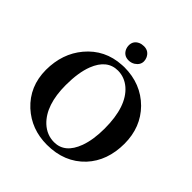

<svg xmlns="http://www.w3.org/2000/svg" viewBox="-219 -996 1169 1169"><g transform="rotate(45 365.0 -411.5)"><path d="M288.1 -771Q288.1 -809.6 323.7 -826.2Q339.4 -833 357.9 -833Q400.4 -833 417.5 -793.5Q422.9 -779.8 422.9 -767.1Q422.9 -736.3 392.1 -716.3Q373.5 -705.1 352.1 -705.1Q309.6 -705.1 293 -744.6Q288.1 -757.8 288.1 -771ZM351.1 -616.2Q257.8 -616.2 215.3 -507.3Q188 -436.5 188 -329.1Q188 -156.7 272.9 -76.7Q321.3 -32.2 383.8 -32.2Q476.6 -32.2 518.1 -144.5Q543 -212.9 543 -308.1Q543 -499.5 452.6 -577.6Q407.7 -615.7 351.1 -616.2ZM693.8 -329.1Q693.4 -181.6 607.9 -88.9Q515.1 9.8 363.8 9.8Q230 9.8 136.2 -75.7Q37.6 -167 37.1 -309.1Q37.6 -449.7 118.2 -545.9Q205.1 -649.4 343.3 -657.2Q353 -657.7 362.8 -658.2Q507.3 -658.2 602.1 -563.5Q693.4 -470.7 693.8 -329.1Z"/></g></svg>

Font: Linux Libertine O
Style: Bold
Weight: 700
Designer: Philipp H. Poll
Foundry: Philipp H. Poll
Version: Version 5.0.0